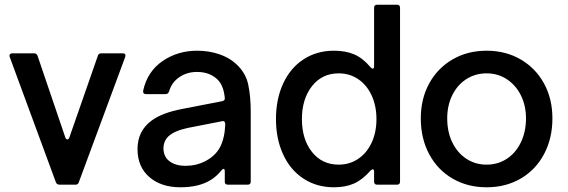

<svg xmlns="http://www.w3.org/2000/svg" viewBox="-20 -783 2406 814"><path d="M233 0Q221 0 217 -10L21 -542Q20 -544 20 -547Q20 -551 23.5 -554Q27 -557 32 -557H124Q135 -557 139 -547L257 -200Q260 -192 266 -192Q271 -192 274 -200L395 -547Q398 -557 410 -557H501Q508 -557 510.5 -553Q513 -549 511 -542L314 -10Q311 0 300 0Z M563 -151Q563 -228 623 -272Q668 -305 752 -321L922 -354Q927 -355 930.5 -358.5Q934 -362 933 -368Q928 -420 903 -445Q870 -478 815 -478Q773 -478 740.5 -456Q708 -434 697 -396Q693 -384 682 -384H599Q585 -384 587 -399Q605 -480 669 -524Q733 -568 816 -568Q865 -568 908.5 -553.5Q952 -539 982 -511Q1022 -474 1032.5 -424Q1043 -374 1043 -309V-13Q1043 0 1030 0H946Q933 0 933 -13V-56Q933 -67 928 -67Q924 -67 920 -62Q898 -35 875 -21Q825 11 745 11Q663 11 613 -32.5Q563 -76 563 -151ZM847 -98Q893 -121 913 -159.5Q933 -198 935 -257Q935 -264 931 -267.5Q927 -271 921 -269L778 -241Q720 -229 694 -205Q673 -184 673 -154Q673 -119 698.5 -99.5Q724 -80 767 -80Q811 -80 847 -98Z M1150 -278Q1150 -363 1180.5 -429Q1211 -495 1267 -531.5Q1323 -568 1396 -568Q1445 -568 1481.5 -552.5Q1518 -537 1551 -498Q1556 -492 1560 -492Q1566 -492 1566 -503V-750Q1566 -763 1579 -763H1663Q1676 -763 1676 -750V-13Q1676 0 1663 0H1579Q1566 0 1566 -13V-56Q1566 -65 1560 -65Q1556 -65 1551 -60Q1517 -21 1481 -5Q1445 11 1396 11Q1323 11 1267 -25.5Q1211 -62 1180.5 -128Q1150 -194 1150 -278ZM1576 -278Q1576 -334 1555.5 -378.5Q1535 -423 1498.5 -447.5Q1462 -472 1416 -472Q1345 -472 1302.5 -417.5Q1260 -363 1260 -278Q1260 -193 1302.5 -139Q1345 -85 1416 -85Q1462 -85 1498.5 -109.5Q1535 -134 1555.5 -178Q1576 -222 1576 -278Z M1764 -281Q1764 -364 1799.5 -429Q1835 -494 1898.5 -531Q1962 -568 2043 -568Q2124 -568 2187.5 -531Q2251 -494 2286.5 -429Q2322 -364 2322 -281Q2322 -197 2287 -130.5Q2252 -64 2188.5 -26.5Q2125 11 2043 11Q1962 11 1898.5 -26Q1835 -63 1799.5 -129.5Q1764 -196 1764 -281ZM2210 -281Q2210 -335 2188.5 -378.5Q2167 -422 2129 -447Q2091 -472 2043 -472Q1995 -472 1957 -447.5Q1919 -423 1897.5 -379.5Q1876 -336 1876 -281Q1876 -224 1897.5 -179.5Q1919 -135 1957 -110Q1995 -85 2043 -85Q2091 -85 2129 -110Q2167 -135 2188.5 -180Q2210 -225 2210 -281Z"/></svg>

Font: Open Sauce Two Medium
Style: Regular
Weight: 500
Designer: Alfredo Marco Pradil
Foundry: Creative Sauce Fz LLC
Version: Version 1.477